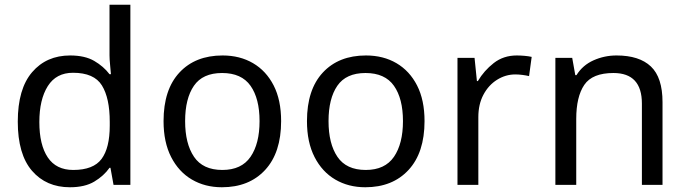

<svg xmlns="http://www.w3.org/2000/svg" viewBox="-20 -780 2896 810"><path d="M275 10Q175 10 115 -59.5Q55 -129 55 -267Q55 -405 115.5 -475.5Q176 -546 276 -546Q338 -546 377.5 -523Q417 -500 442 -467H448Q447 -480 444.5 -505.5Q442 -531 442 -546V-760H530V0H459L446 -72H442Q418 -38 378 -14Q338 10 275 10ZM289 -63Q374 -63 408.5 -109.5Q443 -156 443 -250V-266Q443 -366 410 -419.5Q377 -473 288 -473Q217 -473 181.5 -416.5Q146 -360 146 -265Q146 -169 181.5 -116Q217 -63 289 -63Z M1166 -269Q1166 -136 1098.5 -63Q1031 10 916 10Q845 10 789.5 -22.5Q734 -55 702 -117.5Q670 -180 670 -269Q670 -402 737 -474Q804 -546 919 -546Q992 -546 1047.5 -513.5Q1103 -481 1134.5 -419.5Q1166 -358 1166 -269ZM761 -269Q761 -174 798.5 -118.5Q836 -63 918 -63Q999 -63 1037 -118.5Q1075 -174 1075 -269Q1075 -364 1037 -418Q999 -472 917 -472Q835 -472 798 -418Q761 -364 761 -269Z M1771 -269Q1771 -136 1703.5 -63Q1636 10 1521 10Q1450 10 1394.5 -22.5Q1339 -55 1307 -117.5Q1275 -180 1275 -269Q1275 -402 1342 -474Q1409 -546 1524 -546Q1597 -546 1652.5 -513.5Q1708 -481 1739.5 -419.5Q1771 -358 1771 -269ZM1366 -269Q1366 -174 1403.5 -118.5Q1441 -63 1523 -63Q1604 -63 1642 -118.5Q1680 -174 1680 -269Q1680 -364 1642 -418Q1604 -472 1522 -472Q1440 -472 1403 -418Q1366 -364 1366 -269Z M2160 -546Q2175 -546 2192.5 -544.5Q2210 -543 2223 -540L2212 -459Q2199 -462 2183.5 -464Q2168 -466 2154 -466Q2113 -466 2077 -443.5Q2041 -421 2019.5 -380.5Q1998 -340 1998 -286V0H1910V-536H1982L1992 -438H1996Q2022 -482 2063 -514Q2104 -546 2160 -546Z M2581 -546Q2677 -546 2726 -499.5Q2775 -453 2775 -349V0H2688V-343Q2688 -472 2568 -472Q2479 -472 2445 -422Q2411 -372 2411 -278V0H2323V-536H2394L2407 -463H2412Q2438 -505 2484 -525.5Q2530 -546 2581 -546Z"/></svg>

Font: Noto Sans Medefaidrin
Style: Regular
Weight: 400
Designer: Dalton Maag Ltd
Foundry: Dalton Maag Ltd
Version: Version 1.002; ttfautohint (v1.8.4.7-5d5b)